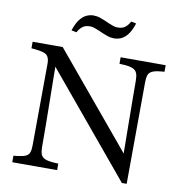

<svg xmlns="http://www.w3.org/2000/svg" viewBox="-97 -1002 1042 1100"><g transform="rotate(10 424.5 -452.0)"><path d="M685 8 194 -582Q195 -524 195.5 -467Q196 -410 197 -352.5Q198 -295 198.5 -236Q199 -177 199 -116Q199 -90 205 -73.5Q211 -57 230 -49Q249 -41 286 -39L307 -38V0H46V-38L67 -40Q101 -44 117 -51.5Q133 -59 138.5 -74.5Q144 -90 144 -116L147 -592Q147 -626 131.5 -640.5Q116 -655 62 -660L41 -662V-700H216L666 -160Q665 -223 664.5 -279Q664 -335 663.5 -386.5Q663 -438 662.5 -486.5Q662 -535 662 -582Q662 -609 656 -625.5Q650 -642 631.5 -650.5Q613 -659 574 -661L553 -662V-700H815V-662L794 -660Q761 -657 744 -649Q727 -641 721.5 -625Q716 -609 716 -582L713 8ZM279 -797 249 -803Q263 -846 281.5 -869Q300 -892 320 -900.5Q340 -909 358 -909Q379 -909 397.5 -902.5Q416 -896 428 -891L450 -881Q469 -873 481.5 -869Q494 -865 506 -865Q535 -865 551 -878.5Q567 -892 577 -912L607 -906Q593 -863 575 -840Q557 -817 537 -808.5Q517 -800 498 -800Q477 -800 458.5 -806.5Q440 -813 428 -818L406 -828Q387 -836 374.5 -840Q362 -844 350 -844Q322 -844 305.5 -830.5Q289 -817 279 -797Z"/></g></svg>

Font: Hedvig Letters Serif
Style: Regular
Weight: 400
Designer: Alexander Örn & Tor Weibull
Foundry: Kanon Foundry
Version: Version 1.000